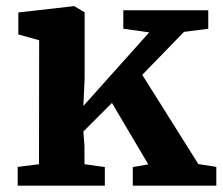

<svg xmlns="http://www.w3.org/2000/svg" viewBox="-20 -588 706 608"><path d="M103.5 -68 104 -460.5 38 -479V-548.5L213.5 -568.5H215.5L248 -549V-339L244 -252.5L452.5 -485.5L370.5 -497V-555.5H639.5V-497L562.5 -487L430.5 -351L608 -68.5L665 -59.5V0H400.5V-59L449.5 -67.5L334.5 -262L244 -171.5L247.5 -125.5V-68L312 -59V0H36V-59.5Z"/></svg>

Font: Merriweather Light 18pt
Style: Bold
Weight: 700
Version: Version 2.100